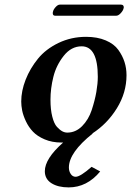

<svg xmlns="http://www.w3.org/2000/svg" viewBox="-20 -604 567 830"><path d="M198.2 -172.9Q198.2 -129.9 206.1 -99.4Q213.9 -68.8 226.3 -55.4Q238.8 -42 249.3 -36.4Q259.8 -30.8 271 -30.8Q307.1 -30.8 335 -58.8Q362.8 -86.9 376.5 -128.4Q390.1 -169.9 396.5 -206.5Q402.8 -243.2 402.8 -272Q402.8 -403.8 333 -403.8Q288.1 -403.8 255.6 -362.8Q223.1 -321.8 210.7 -271.7Q198.2 -221.7 198.2 -172.9ZM71.8 -165Q71.8 -210.9 90.8 -259.5Q109.9 -308.1 144 -350.1Q178.2 -392.1 233.2 -418.5Q288.1 -444.8 352.1 -444.8Q400.9 -444.8 437 -429.4Q473.1 -414.1 491.5 -388.4Q509.8 -362.8 518.3 -335.9Q526.9 -309.1 526.9 -278.8Q526.9 -203.6 485.4 -136.2Q443.8 -68.8 378.9 -26.9H380.9Q277.8 55.2 277.8 120.1Q277.8 136.2 285.9 148.2Q293.9 160.2 307.1 160.2Q327.1 160.2 376 117.2L413.1 137.2Q356 206.1 276.9 206.1Q231 206.1 202.4 188Q173.8 169.9 173.8 136.2Q173.8 82 252.9 12.2H246.1Q205.1 12.2 173.1 -1.5Q141.1 -15.1 122.6 -34.7Q104 -54.2 92 -79.6Q80.1 -105 75.9 -126Q71.8 -147 71.8 -165ZM482.9 -536.1H217.8Q208 -536.1 208 -547.9Q208 -550.8 209 -553.2Q210.9 -563 220.5 -573.5Q230 -584 238.8 -584H502.9Q515.1 -584 515.1 -571.8Q515.1 -569.8 514.2 -567.9Q512.2 -558.1 502 -547.1Q491.7 -536.1 482.9 -536.1Z"/></svg>

Font: Linux Libertine
Style: Semibold Italic
Weight: 600
Italic angle: -11.5°
Designer: Philipp H. Poll
Foundry: Philipp H. Poll
Version: Version 5.1.2 ; ttfautohint (v0.9)